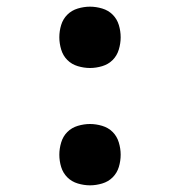

<svg xmlns="http://www.w3.org/2000/svg" viewBox="-20 -548 540 576"><path d="M250 8Q232 8 213.5 2.5Q195 -3 182 -16Q169 -29 163.5 -47Q158 -65 158 -84Q158 -102 163.5 -120.5Q169 -139 182 -152Q195 -165 213.5 -170.5Q232 -176 250 -176Q268 -176 286.5 -170.5Q305 -165 318 -152Q331 -139 336.5 -120.5Q342 -102 342 -84Q342 -65 336.5 -47Q331 -29 318 -16Q305 -3 286.5 2.5Q268 8 250 8ZM250 -344Q232 -344 213.5 -349.5Q195 -355 182 -368Q169 -381 163.5 -399.5Q158 -418 158 -436Q158 -455 163.5 -473Q169 -491 182 -504Q195 -517 213.5 -522.5Q232 -528 250 -528Q268 -528 286.5 -522.5Q305 -517 318 -504Q331 -491 336.5 -473Q342 -455 342 -436Q342 -418 336.5 -399.5Q331 -381 318 -368Q305 -355 286.5 -349.5Q268 -344 250 -344Z"/></svg>

Font: Iosevka Term Curly Semibold
Style: Regular
Weight: 600
Designer: Belleve Invis
Foundry: Belleve Invis
Version: Version 32.3.0